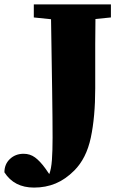

<svg xmlns="http://www.w3.org/2000/svg" viewBox="-123 -672 547 869"><path d="M30 -593V-652H379V-593L309 -586Q308 -529 308 -471.5Q308 -414 308 -355V-272Q308 -143 288 -49Q268 45 213 100Q173 140 128.5 158.5Q84 177 31 177Q-59 177 -103 108Q-103 71 -78 47.5Q-53 24 -16 24Q13 24 35.5 40.5Q58 57 82 90L100 116Q109 93 112 52Q115 11 115 -49Q115 -128 113 -264.5Q111 -401 108 -585Z"/></svg>

Font: Source Serif Pro Black
Style: Regular
Weight: 900
Designer: Frank Grießhammer
Foundry: Adobe Systems Incorporated
Version: Version 3.001;hotconv 1.0.111;makeotfexe 2.5.65597